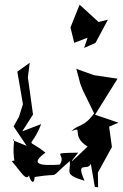

<svg xmlns="http://www.w3.org/2000/svg" viewBox="-20 -748 526 820"><path d="M339 -543 388 -565 441 -664 401 -654 320 -728 281 -631 297 -565 354 -587ZM35 -149C49 -168 29 -116 43 -56C98 -23 85 -76 30 -60C81 -1 99 44 112 -28C85 -18 125 67 128 8C253 -13 178 25 278 -60C283 -12 251 -3 341 24C302 -65 353 -15 368 -48L385 50L399 52L398 -11L458 -120L446 -207L486 -224L386 -258L482 -412L381 -427L306 -454L323 -390L334 -362L382 -264C338 -203 318 -220 285 -188C340 -211 279 -169 354 -122C283 -54 265 -36 314 -96C180 -94 269 -94 235 -45C148 -39 107 -47 174 -96C86 -167 109 -100 156 -218L75 -187L121 -259L99 -418L107 -480L54 -442L78 -303L61 -249L38 -208L94 -125Z"/></svg>

Font: Charger Distortion
Style: 2
Weight: 400
Designer: Jasper
Foundry: Cannot Into Space Fonts
Version: Version 0.98